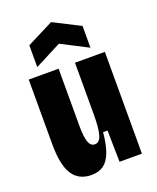

<svg xmlns="http://www.w3.org/2000/svg" viewBox="-143 -838 763 936"><g transform="rotate(-20 239.0 -370.0)"><path d="M169 14Q103 14 71 -35.5Q39 -85 39 -193V-528H194V-231Q194 -174 203.5 -147.5Q213 -121 235 -121Q247 -121 255.5 -129.5Q264 -138 269 -154.5Q274 -171 276.5 -198Q279 -225 279 -262V-528H434V-226V0H318L315 -163H292Q286 -99 271 -60Q256 -21 231 -3.5Q206 14 169 14ZM99 -571V-684L237 -754L375 -684V-571L237 -642Z"/></g></svg>

Font: Bricolage Grotesque 24pt Condensed ExtraBold
Style: Regular
Weight: 800
Width: 3
Designer: Mathieu Triay
Foundry: Atelier Triay
Version: Version 1.001;gftools[0.9.33.dev8+g029e19f]